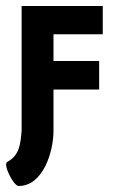

<svg xmlns="http://www.w3.org/2000/svg" viewBox="-36 -484 398 639"><path d="M306 -464H36V-50C32 -1 28 33 -12 55C-27 63 9 135 26 135C108 135 142 20 142 -48V-186H294V-281H142V-370H306Z"/></svg>

Font: Hussar Tani
Style: Bold
Weight: 700
Foundry: Cannot Into Space Fonts
Version: Version 0.92